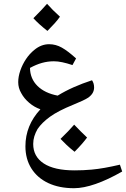

<svg xmlns="http://www.w3.org/2000/svg" viewBox="-20 -701 664 1012"><path d="M370 291Q292 291 234.5 264Q177 237 145.5 187Q114 137 114 70Q114 -40 193 -125Q161 -136 134 -159Q107 -182 92 -210Q76 -237 76 -268Q76 -297 87 -329Q98 -361 117 -389.5Q136 -418 161 -438Q197 -468 239 -468Q274 -468 306 -450Q338 -432 381 -393L362 -358Q332 -368 308 -373Q284 -378 264 -378Q232 -378 201.5 -369.5Q171 -361 138 -343Q139 -286 177.5 -248Q216 -210 284 -197Q323 -221 368 -241Q413 -261 465 -278Q476 -262 476 -240Q476 -225 469 -212Q462 -199 446 -187Q434 -179 413.5 -169.5Q393 -160 366 -149Q287 -117 244 -86Q201 -55 178 -21Q167 -2 161 17.5Q155 37 155 58Q155 124 210.5 160.5Q266 197 373 197Q396 197 418.5 196Q441 195 463 193Q496 190 532.5 183.5Q569 177 612 167L624 203Q549 246 484.5 268.5Q420 291 370 291ZM230 -538Q184 -574 156 -605Q181 -630 198.5 -648.5Q216 -667 228 -681Q242 -665 259 -648Q276 -631 296 -613Q285 -597 268 -578Q251 -559 230 -538ZM373 99Q349 80 331 63Q313 46 299 31Q321 10 338.5 -8.5Q356 -27 371 -44Q403 -10 439 24Q427 40 410.5 59Q394 78 373 99Z"/></svg>

Font: Noto Naskh Arabic Medium
Style: Regular
Weight: 500
Designer: Monotype Design Team, David Williams, Mohamad Dakak and Nizar Qandah
Foundry: Monotype Imaging Inc.
Version: Version 2.016